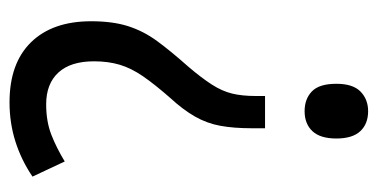

<svg xmlns="http://www.w3.org/2000/svg" viewBox="-210 -554 774 393"><g transform="rotate(-90 176.5 -357.0)"><path d="M111 -201V-229Q111 -265 116 -292.5Q121 -320 135 -344.5Q149 -369 173 -395Q201 -427 217.5 -451Q234 -475 241 -498.5Q248 -522 248 -551Q248 -599 225 -624Q202 -649 160 -649Q125 -649 98 -638.5Q71 -628 43 -611L12 -677Q46 -700 84 -712Q122 -724 164 -724Q244 -724 287 -680Q330 -636 330 -557Q330 -513 320 -481.5Q310 -450 289.5 -422Q269 -394 237 -358Q214 -331 200.5 -310Q187 -289 182 -268.5Q177 -248 177 -220V-201ZM90 -55Q90 -88 105 -104Q120 -120 146 -120Q171 -120 186.5 -105Q202 -90 202 -55Q202 -21 186 -5.5Q170 10 146 10Q120 10 105 -6Q90 -22 90 -55Z"/></g></svg>

Font: Noto Sans Khmer Condensed
Style: Regular
Weight: 400
Width: 3
Designer: Danh Hong and the Monotype Design Team
Foundry: Monotype Imaging Inc.
Version: Version 2.004